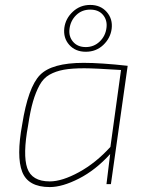

<svg xmlns="http://www.w3.org/2000/svg" viewBox="-20 -747 604 779"><path d="M241 -634Q246 -672 275.5 -699.5Q305 -727 346 -727Q388 -727 413 -698.5Q438 -670 433 -630Q428 -592 399 -564.5Q370 -537 328 -537Q286 -537 261 -565Q236 -593 241 -634ZM262 -630Q258 -599 276.5 -577.5Q295 -556 328 -556Q361 -556 384.5 -578.5Q408 -601 412 -634Q416 -665 398 -686.5Q380 -708 346 -708Q312 -708 289 -685.5Q266 -663 262 -630ZM412 0 427 -122Q368 -57 300.5 -22.5Q233 12 182 12Q94 12 70 -50Q46 -112 70 -242Q94 -393 142 -442.5Q190 -492 319 -492Q390 -492 498 -480L430 0ZM428 -151 471 -463Q362 -470 322 -470Q271 -470 238.5 -464Q206 -458 181 -444Q156 -430 140.5 -401.5Q125 -373 114 -335.5Q103 -298 94 -238Q72 -119 90.5 -65Q109 -11 182 -11Q232 -11 300.5 -48.5Q369 -86 428 -151Z"/></svg>

Font: Exo 2.0 Thin
Style: Italic
Weight: 250
Italic angle: -8°
Designer: Natanael Gama
Version: Version 1.001;PS 001.001;hotconv 1.0.70;makeotf.lib2.5.58329